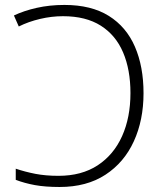

<svg xmlns="http://www.w3.org/2000/svg" viewBox="-20 -744 661 774"><path d="M220.2 9.8Q162.6 9.8 120.8 2.2Q79.1 -5.4 43.5 -19V-64Q81.1 -51.3 122.6 -43.2Q164.1 -35.2 215.8 -35.2Q309.1 -35.2 373.8 -77.6Q438.5 -120.1 472.2 -195.3Q505.9 -270.5 505.9 -368.7Q505.9 -462.9 476.3 -532.5Q446.8 -602.1 386.5 -640.4Q326.2 -678.7 233.9 -678.7Q188 -678.7 141.4 -667.7Q94.7 -656.7 55.7 -637.2L36.1 -681.6Q76.2 -700.7 128.2 -712.4Q180.2 -724.1 239.7 -724.1Q348.1 -724.1 418.7 -679.9Q489.3 -635.7 523.9 -555.7Q558.6 -475.6 558.6 -368.2Q558.6 -259.8 519.5 -174.3Q480.5 -88.9 405 -39.6Q329.6 9.8 220.2 9.8Z"/></svg>

Font: Open Sans Light
Style: Regular
Weight: 300
Designer: Monotype Design Team
Foundry: Monotype Imaging Inc.
Version: Version 3.000; ttfautohint (v1.8.4)